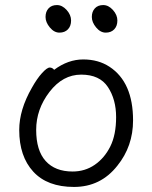

<svg xmlns="http://www.w3.org/2000/svg" viewBox="-20 -721 602 759"><path d="M444 -640Q444 -618 431.5 -605Q419 -592 398 -592Q377 -592 360 -612.5Q343 -633 343 -654Q343 -675 355 -688Q367 -701 388 -701Q409 -701 426.5 -681.5Q444 -662 444 -640ZM261 -640Q261 -618 248.5 -605Q236 -592 215 -592Q194 -592 177 -612.5Q160 -633 160 -654Q160 -675 172 -688Q184 -701 205 -701Q226 -701 243.5 -681.5Q261 -662 261 -640ZM194 -445Q249 -486 309 -486Q369 -486 413 -457Q506 -396 506 -245Q506 -143 444 -66Q378 18 272.5 18Q167 18 111.5 -42.5Q56 -103 56 -207Q56 -287 106 -374Q126 -410 146 -432Q166 -454 176.5 -454Q187 -454 194 -445ZM267 -43Q316 -43 354.5 -69.5Q393 -96 416 -142Q439 -188 439 -258Q439 -328 406.5 -377Q374 -426 301 -426Q228 -426 175.5 -357.5Q123 -289 123 -207.5Q123 -126 160.5 -84.5Q198 -43 267 -43Z"/></svg>

Font: Fusion Kai T
Style: Regular
Weight: 400
Designer: Fontworks Inc.
Version: Version 24.134;May 13, 2024